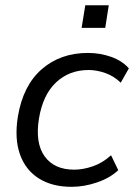

<svg xmlns="http://www.w3.org/2000/svg" viewBox="-20 -717 535 746"><path d="M258.2 8.9Q182.6 8.9 130.9 -23.7Q79.1 -56.3 57.5 -117.5Q35.8 -178.7 49.4 -263.8Q69.4 -384.7 142.1 -448Q214.8 -511.3 321.4 -511.3Q368.9 -511.3 411.6 -496.2Q454.2 -481.2 480.7 -451.5L449.2 -395.7Q422.6 -421.4 389.3 -433.2Q355.9 -445 324.3 -445Q249.2 -445 197.8 -396.8Q146.4 -348.5 131.3 -255.8Q116.2 -161.4 153.4 -109.6Q190.7 -57.8 268.1 -57.8Q302.9 -57.8 340.9 -70.9Q378.8 -84 411.5 -113.7L439.5 -55.8Q408 -25.7 357.5 -8.4Q307 8.9 258.2 8.9ZM297.1 -608.7 311.4 -696.6H402.6L388.9 -608.7Z"/></svg>

Font: Mulish ExtraLight
Style: Italic
Weight: 200
Italic angle: -9°
Designer: Vernon Adams
Foundry: Vernon Adams
Version: Version 3.603